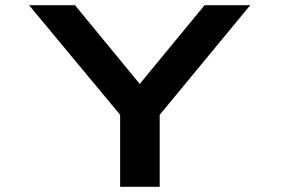

<svg xmlns="http://www.w3.org/2000/svg" viewBox="-20 -720 1090 740"><path d="M443 0V-277.5L92 -700H269L518.5 -396.5L768.5 -700H944.5L595.5 -277.5V0Z"/></svg>

Font: League Mono Extended SemiBold
Style: Regular
Weight: 600
Width: 9
Designer: Tyler Finck
Foundry: The League of Moveable Type / Tyler Finck
Version: Version 2.210